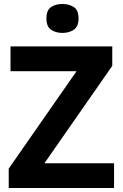

<svg xmlns="http://www.w3.org/2000/svg" viewBox="-20 -948 619 968"><path d="M555 0H24V-98L366 -589H33V-714H546V-616L204 -125H555ZM295 -928Q328 -928 352 -912.5Q376 -897 376 -855Q376 -814 352 -798Q328 -782 295 -782Q261 -782 237.5 -798Q214 -814 214 -855Q214 -897 237.5 -912.5Q261 -928 295 -928Z"/></svg>

Font: Noto Sans Malayalam
Style: Regular
Weight: 400
Designer: Jelle Bosma - Monotype Design Team
Foundry: Monotype Imaging Inc.
Version: Version 2.103